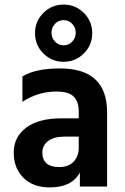

<svg xmlns="http://www.w3.org/2000/svg" viewBox="-20 -815 547 839"><path d="M220 -710.5Q205 -694 205 -672Q205 -650 220 -633.5Q235 -617 258 -617Q281 -617 296 -633.5Q311 -650 311 -672Q311 -694 296 -710.5Q281 -727 258 -727Q235 -727 220 -710.5ZM346.5 -758.5Q383 -722 383 -670Q383 -618 346.5 -581.5Q310 -545 258 -545Q206 -545 169.5 -581.5Q133 -618 133 -670Q133 -722 169.5 -758.5Q206 -795 258 -795Q310 -795 346.5 -758.5ZM197 4Q125 4 82.5 -38Q40 -80 40 -148Q40 -216 94 -257Q148 -298 250 -298H324V-329Q324 -371 302 -393Q280 -415 227 -415Q146 -415 78 -370V-481Q135 -516 242 -516Q448 -516 448 -324V0H329V-61Q294 4 197 4ZM239 -85Q279 -85 301.5 -108.5Q324 -132 324 -170V-218H262Q215 -218 190 -198.5Q165 -179 165 -149Q165 -85 239 -85Z"/></svg>

Font: Hind Kochi SemiBold
Style: Regular
Weight: 600
Designer: Dhruvi Tolia
Foundry: Indian Type Foundry
Version: Version 0.702;PS 1.0;hotconv 1.0.81;makeotf.lib2.5.63406